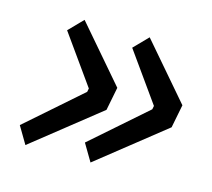

<svg xmlns="http://www.w3.org/2000/svg" viewBox="-65 -549 583 527"><g transform="rotate(15 226.5 -285.0)"><path d="M18 -147 173 -283 175 -293 76 -432 115 -472 250 -315 237 -249 47 -98ZM203 -147 358 -283 360 -293 261 -432 300 -472 435 -315 422 -249 232 -98Z"/></g></svg>

Font: IBM Plex Sans Condensed
Style: Italic
Weight: 400
Width: 3
Italic angle: -11°
Designer: Mike Abbink, Paul van der Laan, Pieter van Rosmalen
Foundry: Bold Monday
Version: Version 1.3